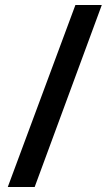

<svg xmlns="http://www.w3.org/2000/svg" viewBox="-20 -739 434 764"><path d="M385 -719 118 5H11L280 -719Z"/></svg>

Font: Noto Sans Myanmar UI Condensed SemiBold
Style: Regular
Weight: 600
Width: 3
Designer: Monotype Design Team
Foundry: Monotype Imaging Inc.
Version: Version 2.103; ttfautohint (v1.8.4.7-5d5b)